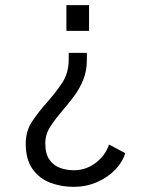

<svg xmlns="http://www.w3.org/2000/svg" viewBox="-20 -520 590 746"><path d="M326 -400H238V-500H326ZM317.5 -314.5V-288Q317.5 -244 303.2 -209.2Q289 -174.5 267.5 -146Q246 -117.5 224 -92Q197 -60.5 176.5 -29.8Q156 1 156 37Q156 78 172.5 101Q189 124 214.5 132.8Q240 141.5 266.5 141.5Q314.5 141.5 352.2 112.5Q390 83.5 403.5 41.5L466.5 75Q456.5 109.5 427.5 139.5Q398.5 169.5 356.5 187.8Q314.5 206 266 206Q217.5 206 175 189.8Q132.5 173.5 106.2 136.5Q80 99.5 80 38Q80 -11.5 105.5 -49.2Q131 -87 162 -121.5Q194 -157.5 220.5 -196.5Q247 -235.5 247 -289V-314.5Z"/></svg>

Font: Trispace SemiCondensed Light
Style: Regular
Weight: 300
Width: 4
Designer: Tyler Finck
Foundry: Etcetera Type Company
Version: Version 1.210; ttfautohint (v1.8.3)